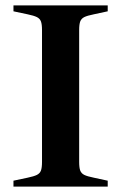

<svg xmlns="http://www.w3.org/2000/svg" viewBox="-20 -693 450 713"><path d="M30 -22 82 -33Q106 -38 117 -43.5Q128 -49 132 -59.5Q136 -70 136 -92V-581Q136 -603 132 -613.5Q128 -624 117 -629.5Q106 -635 82 -640L30 -651V-673H380V-651L329 -640Q304 -635 293 -629.5Q282 -624 278 -613.5Q274 -603 274 -581V-92Q274 -70 278 -59.5Q282 -49 293 -43.5Q304 -38 329 -33L380 -22V0H30Z"/></svg>

Font: Ibarra Real Nova
Style: Bold
Weight: 700
Designer: Jose Maria Ribagorda & Octavio Pardo
Foundry: Jose Maria Ribagorda
Version: Version 1.014